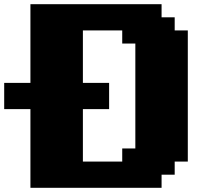

<svg xmlns="http://www.w3.org/2000/svg" viewBox="-20 -895 1040 915"><path d="M125 0H750V-62.5H812.5V-125H875V-750H812.5V-812.5H750V-875H125V-500H0V-375H125ZM562.5 -125H375V-375H500V-500H375V-750H562.5V-687.5H625V-187.5H562.5Z"/></svg>

Font: Faithful 32x
Style: Bold
Weight: 400
Foundry: Faithful Resource Pack
Version: Version 1.0; January 27, 2023